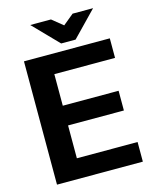

<svg xmlns="http://www.w3.org/2000/svg" viewBox="-129 -971 843 1056"><g transform="rotate(-15 292.5 -443.0)"><path d="M62 0V-702.1H550.8V-590.8H205.1V-411.1H522.9V-298.8H205.1V-111.8H550.8V0ZM504.9 -886.2 367.2 -744.1H285.2L147 -886.2H265.1L327.1 -835.9L388.2 -886.2Z"/></g></svg>

Font: LT Superior
Style: Bold
Weight: 400
Designer: Daniel Lyons
Foundry: LyonsType
Version: Version 1.000